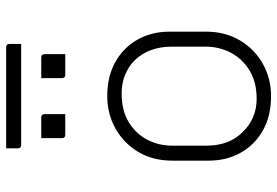

<svg xmlns="http://www.w3.org/2000/svg" viewBox="-162 -752 923 640"><g transform="rotate(-90 300.0 -431.5)"><path d="M300 -536Q366 -536 414 -509Q462 -482 488.5 -435Q515 -388 515 -328V-207Q515 -143 486 -94Q457 -45 408 -17.5Q359 10 300 10Q234 10 186 -17Q138 -44 111.5 -91Q85 -138 85 -198V-319Q85 -384 114 -432.5Q143 -481 192 -508.5Q241 -536 300 -536ZM309 -488Q252 -488 213.5 -464.5Q175 -441 155 -403Q135 -365 135 -319V-205Q135 -128 182 -83Q202 -62 230 -50Q258 -38 291 -38Q348 -38 387 -62.5Q426 -87 445.5 -125.5Q465 -164 465 -207V-321Q465 -360 453 -391.5Q441 -423 419 -445Q399 -465 371 -476.5Q343 -488 309 -488ZM160 -756H229Q240 -756 240 -745V-676H171Q160 -676 160 -687ZM360 -756H429Q440 -756 440 -745V-676H371Q360 -676 360 -687ZM126 -873H463Q474 -873 474 -862V-823H137Q126 -823 126 -834Z"/></g></svg>

Font: Recursive Sn Lnr St Lt
Style: Regular
Weight: 300
Version: Version 1.079;hotconv 1.0.112;makeotfexe 2.5.65598; ttfautoh